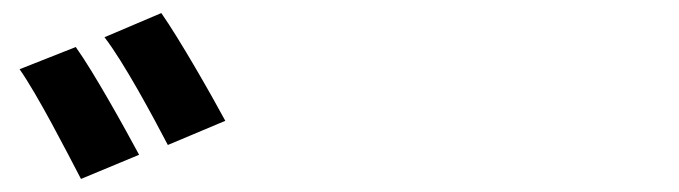

<svg xmlns="http://www.w3.org/2000/svg" viewBox="-20 -872 1040 294"><path d="M96 -800 10 -766C38 -726 81 -642 104 -598L193 -635C172 -674 124 -761 96 -800ZM227 -852 140 -815C170 -776 214 -694 237 -650L325 -687C304 -726 255 -812 227 -852Z"/></svg>

Font: Source Han Sans KR
Style: Bold
Weight: 700
Designer: Ryoko NISHIZUKA 西塚涼子 (kana, bopomofo & ideographs); Paul D. Hunt (Latin, Greek & Cyrillic); Sandoll Communications 산돌커뮤니
Foundry: Adobe
Version: Version 2.004;hotconv 1.0.118;makeotfexe 2.5.65603